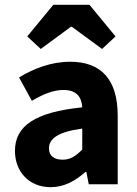

<svg xmlns="http://www.w3.org/2000/svg" viewBox="-20 -764 567 796"><path d="M190 12C246 12 292 -14 334 -51H338L348 0H468V-284C468 -436 398 -508 271 -508C193 -508 122 -481 59 -443L112 -346C160 -374 201 -391 243 -391C297 -391 318 -363 321 -319C125 -299 42 -242 42 -138C42 -54 99 12 190 12ZM240 -102C205 -102 183 -117 183 -149C183 -187 217 -217 321 -231V-144C295 -118 273 -102 240 -102ZM93 -613 149 -561 274 -653H278L403 -561L459 -613L351 -744H201Z"/></svg>

Font: Giro Sans Regular
Style: Bold
Weight: 700
Designer: Paul D. Hunt
Foundry: Adobe Systems Incorporated
Version: Version 1.000;PS 1.0;hotconv 1.0.88;makeotf.lib2.5.647800